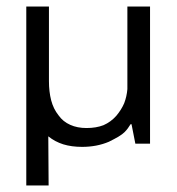

<svg xmlns="http://www.w3.org/2000/svg" viewBox="-20 -440 541 588"><path d="M439.5 -419.9Q421.9 -419.9 370.1 -419.9Q370.1 -356.4 370.1 -167Q368.2 -144.5 360.4 -124Q351.6 -103.5 335.9 -85Q319.3 -66.4 296.9 -56.6Q274.4 -47.9 245.1 -47.9Q216.8 -47.9 195.3 -57.6Q172.9 -67.4 159.2 -86.9Q143.6 -106.4 136.7 -132.8Q129.9 -159.2 129.9 -191.4Q129.9 -267.6 129.9 -419.9Q112.3 -419.9 60.5 -419.9Q60.5 -385.7 60.5 -283.2Q60.5 -180.7 60.5 127.9Q78.1 127.9 128.9 127.9Q128.9 90.8 127.9 -22.5Q148.4 -5.9 173.8 2Q199.2 9.8 231.4 9.8Q253.9 9.8 274.4 5.9Q294.9 2 313.5 -5.9Q331.1 -14.6 342.8 -21.5Q355.5 -29.3 361.3 -35.2Q367.2 -41 372.1 -47.9Q376 -53.7 379.9 -59.6Q380.9 -59.6 382.8 -59.6Q385.7 -44.9 394.5 0Q406.2 0 439.5 0Q439.5 -105.5 439.5 -419.9Z"/></svg>

Font: TextaAlt
Style: Regular
Weight: 400
Designer: Daniel Hernandez & Miguel Hernandez
Version: Version 1.005;com.myfonts.easy.latinotype.texta.alt-regular.